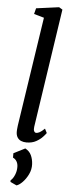

<svg xmlns="http://www.w3.org/2000/svg" viewBox="-69 -851 435 1155"><g transform="rotate(5 149.0 -273.0)"><path d="M153 -88Q150.5 -71 155 -61.8Q159.5 -52.5 168 -52.5Q177 -52.5 188.5 -58.5Q200 -64.5 218.5 -82.5L231.5 -57Q227 -50 212.2 -33.8Q197.5 -17.5 173 -3.8Q148.5 10 114 10Q96 10 81.5 3.8Q67 -2.5 58.8 -16.2Q50.5 -30 51 -52Q51 -56.5 51.5 -62.8Q52 -69 52.8 -75.5Q53.5 -82 54 -86.5L154 -746.5L93 -764L102 -799L239.5 -817.5L260.5 -805ZM77.5 272.5 39.5 255V245Q53.5 234 63.5 210.2Q73.5 186.5 73 161.5Q73 142.5 64.8 128.5Q56.5 114.5 42 108V81.5L111 46.5Q136.5 60 147.5 83.8Q158.5 107.5 160 137.5Q161.5 169.5 147.2 198.8Q133 228 113.2 248Q93.5 268 77.5 272.5Z"/></g></svg>

Font: Merriweather Light 18pt
Style: Italic
Weight: 400
Italic angle: -7.8°
Version: Version 2.101